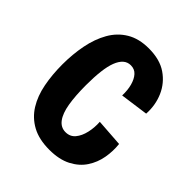

<svg xmlns="http://www.w3.org/2000/svg" viewBox="-162 -638 747 747"><g transform="rotate(45 211.5 -264.5)"><path d="M231 12Q174 12 135.5 -9Q97 -30 74 -67Q51 -104 41.5 -153.5Q32 -203 32 -259Q32 -315 42 -366Q52 -417 74.5 -456.5Q97 -496 134.5 -518.5Q172 -541 226 -541Q287 -541 325.5 -514.5Q364 -488 382.5 -445.5Q401 -403 398 -354L282 -338Q283 -368 276.5 -392Q270 -416 257 -430.5Q244 -445 223 -445Q205 -445 192 -433.5Q179 -422 170.5 -400Q162 -378 158 -344.5Q154 -311 154 -267Q154 -208 161 -166.5Q168 -125 184.5 -103Q201 -81 227 -81Q252 -81 267 -99Q282 -117 288.5 -145.5Q295 -174 293 -204L407 -196Q411 -160 404.5 -123.5Q398 -87 378 -56.5Q358 -26 321.5 -7Q285 12 231 12Z"/></g></svg>

Font: Bricolage Grotesque 24pt Condensed SemiBold
Style: Regular
Weight: 600
Width: 3
Designer: Mathieu Triay
Foundry: Atelier Triay
Version: Version 1.001;gftools[0.9.33.dev8+g029e19f]